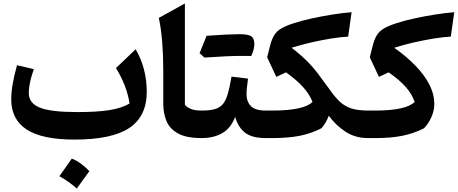

<svg xmlns="http://www.w3.org/2000/svg" viewBox="-20 -804 2665 1118"><path d="M734.4 -201.2Q718.8 -304.7 655.3 -407.7L770 -517.1Q834.5 -406.2 834.5 -269Q834.5 -127 733.2 -59.1Q631.8 8.8 412.6 8.8Q226.1 8.8 135.7 -49.6Q45.4 -107.9 45.4 -225.6Q45.4 -267.1 54 -315.9Q62.5 -364.7 79.1 -424.3L177.2 -401.4Q147.5 -318.4 147.5 -263.2Q147.5 -202.6 212.6 -177Q277.8 -151.4 430.7 -151.4Q547.4 -151.4 618.7 -163.1Q689.9 -174.8 734.4 -201.2ZM397.9 119.6Q425.3 129.9 450.9 148.9Q476.6 168 500.5 192.4Q463.9 243.7 427.2 293.9Q404.8 273.9 379.6 255.9Q354.5 237.8 325.7 222.2Q344.2 195.8 362.3 170.4Q380.4 145 397.9 119.6Z M1056.6 -783.7V-193.4Q1070.8 -177.7 1093.3 -168.9Q1115.7 -160.2 1154.3 -160.2H1154.8V0H1154.3Q1064.5 0 1015.9 -27.3Q967.3 -54.7 949 -100.1Q930.7 -145.5 930.7 -199.7V-393.1Q930.7 -479 924.6 -557.4Q918.5 -635.7 904.8 -699.7Z M1388.7 -478.5Q1307.6 -478.5 1170.9 -468.8L1142.1 -494.1Q1162.6 -545.9 1183.1 -595.7Q1316.9 -605 1372.1 -605Q1427.2 -605 1444.1 -592Q1460.9 -579.1 1460.9 -547.6Q1460.9 -516.1 1442.9 -478ZM1154.8 0Q1145 0 1140.1 -7.8Q1135.3 -15.6 1135.3 -36.6V-123.5Q1135.3 -144.5 1140.1 -152.3Q1145 -160.2 1154.8 -160.2Q1202.6 -160.2 1232.2 -168.9Q1261.7 -177.7 1279.1 -199.5Q1296.4 -221.2 1307.1 -259.8Q1317.9 -298.3 1328.1 -357.9L1424.3 -346.2Q1420.9 -320.8 1418.2 -297.9Q1415.5 -274.9 1415.5 -256.3Q1415.5 -212.4 1440.9 -186.3Q1466.3 -160.2 1526.9 -160.2H1527.3V0H1526.9Q1450.7 0 1409.9 -29.1Q1369.1 -58.1 1349.1 -123Q1324.7 -58.1 1274.7 -29.1Q1224.6 0 1154.8 0Z M2027.3 -732.9 2007.3 -590.8Q1961.9 -588.4 1905 -579.1Q1848.1 -569.8 1789.1 -556.2Q1730 -542.5 1677.7 -525.9Q1738.3 -480 1779.8 -435.8Q1821.3 -391.6 1854 -344.2L1898.9 -283.7Q1931.2 -236.8 1960.9 -210Q1990.7 -183.1 2028.8 -171.6Q2066.9 -160.2 2124.5 -160.2H2125V0H2124.5Q2047.9 0 1991.5 -37.4Q1935.1 -74.7 1894.5 -129.9Q1878.4 -87.4 1851.6 -57.1Q1792 -26.4 1724.9 -13.2Q1657.7 0 1567.4 0H1527.3Q1517.6 0 1512.7 -7.8Q1507.8 -15.6 1507.8 -36.6V-123.5Q1507.8 -144.5 1512.7 -152.3Q1517.6 -160.2 1527.3 -160.2H1567.9Q1655.3 -160.2 1714.8 -172.6Q1774.4 -185.1 1799.8 -210.4Q1783.2 -253.9 1746.3 -295.4Q1709.5 -336.9 1645.5 -382.8L1588.9 -356.4L1535.6 -470.2L1551.8 -534.7Q1561.5 -573.7 1575.9 -597.9Q1590.3 -622.1 1617.7 -638.2Q1645 -654.3 1692.4 -669.4Q1735.8 -683.6 1794.7 -696.5Q1853.5 -709.5 1915 -719.2Q1976.6 -729 2027.3 -732.9Z M2625 -732.9 2605 -590.8Q2559.6 -588.4 2502.7 -579.1Q2445.8 -569.8 2386.7 -556.2Q2327.6 -542.5 2275.4 -525.9Q2343.8 -478 2396.5 -424.3Q2449.2 -370.6 2479 -313.7Q2508.8 -256.8 2508.8 -198.2Q2508.8 -159.7 2491.9 -121.8Q2475.1 -84 2449.2 -57.1Q2388.7 -26.4 2322.3 -13.2Q2255.9 0 2165 0H2125Q2115.2 0 2110.4 -7.8Q2105.5 -15.6 2105.5 -36.6V-123.5Q2105.5 -144.5 2110.4 -152.3Q2115.2 -160.2 2125 -160.2H2166Q2252 -160.2 2310.5 -172.6Q2369.1 -185.1 2394.5 -210.4Q2380.4 -253.9 2344.5 -295.4Q2308.6 -336.9 2243.2 -382.8L2186.5 -356.4L2133.3 -470.2L2149.4 -534.7Q2159.2 -573.7 2173.6 -597.9Q2188 -622.1 2215.3 -638.2Q2242.7 -654.3 2290 -669.4Q2333.5 -683.6 2392.3 -696.5Q2451.2 -709.5 2512.7 -719.2Q2574.2 -729 2625 -732.9Z"/></svg>

Font: Pinar-FD Bold
Style: Regular
Weight: 700
Designer: Amin Abedi
Version: Version 3.000